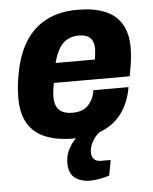

<svg xmlns="http://www.w3.org/2000/svg" viewBox="-53 -583 657 827"><g transform="rotate(-5 275.5 -170.0)"><path d="M249 12Q177 12 127 -8.5Q77 -29 51.5 -72Q26 -115 26 -182Q26 -207 28.5 -232.5Q31 -258 36 -284Q51 -369 87 -425.5Q123 -482 179.5 -510.5Q236 -539 312 -539Q382 -539 429.5 -520Q477 -501 502 -460.5Q527 -420 527 -357Q527 -336 524 -307.5Q521 -279 512 -234H184Q181 -217 179 -202Q177 -187 177 -175Q177 -150 185 -133Q193 -116 210 -107.5Q227 -99 253 -99Q274 -99 290.5 -104.5Q307 -110 319 -121.5Q331 -133 339.5 -149.5Q348 -166 351 -188H503Q495 -139 474 -101Q453 -63 421 -38Q389 -13 346 -0.5Q303 12 249 12ZM199 -319H369Q371 -333 372.5 -344.5Q374 -356 374 -364Q374 -386 366.5 -400.5Q359 -415 344.5 -421.5Q330 -428 309 -428Q280 -428 258.5 -416Q237 -404 223 -380Q209 -356 199 -319ZM303 199Q279 199 258 191Q237 183 224.5 165Q212 147 212 118Q212 87 222.5 63.5Q233 40 249 21.5Q265 3 281 -12H366L365 -8Q345 6 331 30Q317 54 317 78Q317 95 326.5 106.5Q336 118 357 118H399L387 184Q368 191 345 195Q322 199 303 199Z"/></g></svg>

Font: Archivo SemiCondensed ExtraBold
Style: Italic
Weight: 800
Width: 4
Italic angle: -10°
Designer: Hector Gatti
Foundry: Omnibus-Type
Version: Version 2.001